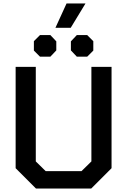

<svg xmlns="http://www.w3.org/2000/svg" viewBox="-20 -1085 732 1105"><path d="M70 -117V-700H186V-156L243 -100H449L506 -156V-700H622V-117L505 0H187ZM363 -1065H472L387 -925H299ZM175 -794V-848L210 -883H270L304 -847V-795L270 -759H210ZM388 -795V-847L422 -883H482L517 -848V-794L482 -759H422Z"/></svg>

Font: Chakra Petch SemiBold
Style: Regular
Weight: 600
Designer: Katatrad Aksorn Co.,Ltd.
Foundry: Cadson Demak Co.,Ltd.
Version: Version 1.000; ttfautohint (v1.6)